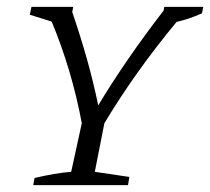

<svg xmlns="http://www.w3.org/2000/svg" viewBox="-20 -541 614 561"><path d="M77 0 81 -21Q111 -28 137 -32.5Q163 -37 188 -39L219 -181Q190 -336 131 -478L67 -498L72 -521H194L191 -506Q215 -436 234 -368.5Q253 -301 267 -233Q304 -295 353.5 -367Q403 -439 458 -510L460 -521H574L570 -502Q532 -485 496 -477Q375 -331 285 -181L257 -39L358 -24L354 0Z"/></svg>

Font: Piazzolla SC Light
Style: Italic
Weight: 300
Italic angle: -11.3°
Designer: Juan Pablo del Peral
Foundry: Huerta Tipografica
Version: Version 1.330